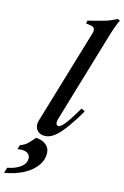

<svg xmlns="http://www.w3.org/2000/svg" viewBox="-223 -771 699 1081"><g transform="rotate(10 126.5 -230.0)"><path d="M16 -45Q16 -58 22 -73L235 -611Q238 -620 238 -627Q238 -645 216 -650L189 -656L193 -673Q262 -684 293 -690.5Q324 -697 360 -712L373 -705Q351 -667 329 -611L126 -97Q122 -86 122 -78Q122 -69 126 -64.5Q130 -60 136 -60Q150 -60 176.5 -89Q203 -118 247 -180L267 -167Q202 -75 157 -33.5Q112 8 75 8Q49 8 32.5 -6.5Q16 -21 16 -45ZM-108 221Q-58 216 -28 196Q2 176 2 146Q2 128 -12.5 117.5Q-27 107 -53 107Q-64 107 -69 108L-60 84Q-33 76 -18.5 65Q-4 54 23 27Q57 31 78 50Q99 69 99 96Q99 138 69.5 172.5Q40 207 -10 227.5Q-60 248 -120 252Z"/></g></svg>

Font: Ibarra Real Nova SemiBold
Style: Italic
Weight: 600
Italic angle: -22°
Designer: Jose Maria Ribagorda & Octavio Pardo
Foundry: Octavio Pardo
Version: Version 1.014